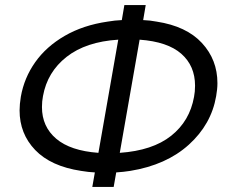

<svg xmlns="http://www.w3.org/2000/svg" viewBox="-20 -730 902 755"><path d="M469 -710 459 -651Q432 -650 403 -645Q307 -631 234.5 -589Q162 -547 118.5 -485.5Q75 -424 62 -350Q57 -320 57 -296Q57 -204 118.5 -140Q180 -76 299 -58Q329 -53 353 -52L343 5H427L437 -52Q467 -54 492 -58Q634 -81 722.5 -161Q811 -241 830 -352Q835 -380 835 -403Q835 -495 774 -561Q713 -627 596 -645Q570 -650 543 -651L553 -710ZM747 -393Q747 -369 743 -349Q726 -254 653 -196Q580 -138 451 -129L529 -574Q639 -566 693 -518.5Q747 -471 747 -393ZM145 -309Q145 -332 149 -352Q166 -447 242 -506.5Q318 -566 445 -574L367 -129Q257 -137 201 -184.5Q145 -232 145 -309Z"/></svg>

Font: Geom Light
Style: Italic
Weight: 300
Italic angle: -10°
Version: Version 1.102